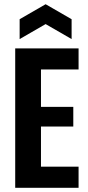

<svg xmlns="http://www.w3.org/2000/svg" viewBox="-20 -889 416 909"><path d="M52 0V-660H174V0ZM126 0V-100H352V0ZM126 -290V-383H327V-290ZM126 -560V-660H352V-560ZM73 -704V-798L196 -869L319 -798V-704L196 -775Z"/></svg>

Font: Bricolage Grotesque 36pt Condensed SemiBold
Style: Regular
Weight: 600
Width: 3
Designer: Mathieu Triay
Foundry: Atelier Triay
Version: Version 1.001;gftools[0.9.33.dev8+g029e19f]